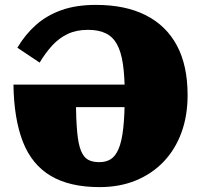

<svg xmlns="http://www.w3.org/2000/svg" viewBox="-20 -748 822 785"><path d="M372 -728Q493 -728 576.5 -685.5Q660 -643 703.5 -561.5Q747 -480 747 -359Q747 -274 721.5 -205Q696 -136 648.5 -86.5Q601 -37 535 -10Q469 17 387 17Q265 17 187.5 -29Q110 -75 73.5 -168.5Q37 -262 35 -402H622L623 -310H263L290 -338Q291 -259 295.5 -209Q300 -159 311 -132Q322 -105 340 -95Q358 -85 386 -85Q413 -85 432.5 -97Q452 -109 465 -139.5Q478 -170 484 -224.5Q490 -279 490 -363Q490 -436 482.5 -486.5Q475 -537 458 -567.5Q441 -598 412 -612Q383 -626 340 -626Q292 -626 256.5 -609Q221 -592 193.5 -562Q166 -532 142 -492L51 -553Q83 -607 127 -646Q171 -685 231 -706.5Q291 -728 372 -728Z"/></svg>

Font: Roboto Serif Black
Style: Regular
Weight: 900
Designer: Greg Gazdowicz
Foundry: Commercial Type
Version: Version 1.008